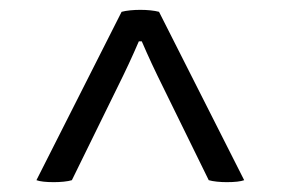

<svg xmlns="http://www.w3.org/2000/svg" viewBox="-20 -672 570 390"><path d="M476 -306Q465 -302 440.5 -302Q430.5 -302 420.8 -303Q411 -304 404 -306L300 -518Q294 -530.5 288.5 -542.2Q283 -554 278 -565.2Q273 -576.5 268 -588H262Q257 -576.5 252 -565.2Q247 -554 241.5 -542.2Q236 -530.5 230 -518L126 -306Q119.5 -304 109.5 -303Q99.5 -302 89.5 -302Q65 -302 54 -306L227 -648Q234.5 -650 244.5 -651Q254.5 -652 265 -652Q275.5 -652 285.5 -651Q295.5 -650 303 -648Z"/></svg>

Font: Signika Negative Light
Style: Regular
Weight: 300
Designer: Anna Giedry
Foundry: Anna Giedry
Version: Version 2.001